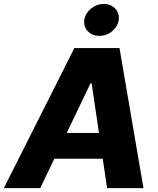

<svg xmlns="http://www.w3.org/2000/svg" viewBox="-56 -977 820 997"><path d="M152.8 0H-36.1L330.1 -727.5H564.5L689 0H500L419.9 -544.4H414.1ZM175.8 -286.6H570.8L547.9 -152.8H152.3ZM459.5 -791Q422.9 -790.5 399.9 -814.9Q377 -839.4 381.8 -873.5Q387.2 -908.2 416.7 -932.4Q446.3 -956.5 482.9 -956.5Q520 -956.5 542.5 -932.4Q564.9 -908.2 560.5 -873.5Q555.7 -839.4 526.4 -814.9Q497.1 -790.5 459.5 -791Z"/></svg>

Font: Inter Tight ExtraBold
Style: Italic
Weight: 800
Italic angle: -9.39999°
Designer: Rasmus Andersson
Foundry: rsms
Version: Version 3.004